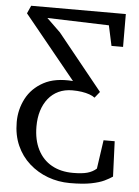

<svg xmlns="http://www.w3.org/2000/svg" viewBox="-55 -591 632 876"><g transform="rotate(5 261.0 -153.0)"><path d="M298 242.5Q245 242.5 197 224.8Q149 207 111.8 173.8Q74.5 140.5 53.5 93.2Q32.5 46 32.5 -14Q32.5 -71.5 58.5 -121.5Q84.5 -171.5 137.5 -200.2Q190.5 -229 272 -222.5L36 -512L52 -548H485.5L486 -397.5H433L413 -490L130.5 -499L193 -438.5L399 -183.5L376.5 -155.5Q367 -163 351.5 -168.5Q336 -174 316.2 -177Q296.5 -180 273 -180Q238 -180 210.2 -167Q182.5 -154 163.2 -130Q144 -106 134 -73.8Q124 -41.5 124 -2Q124 60 146.8 104.5Q169.5 149 210.8 172Q252 195 308 195Q350 195 374 188.2Q398 181.5 415.5 166L434.5 34.5H485.5L492 196Q477.5 206 455.2 216.8Q433 227.5 395.5 235Q358 242.5 298 242.5Z"/></g></svg>

Font: Merriweather 28pt Light
Style: Regular
Weight: 300
Version: Version 2.100